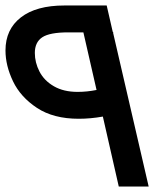

<svg xmlns="http://www.w3.org/2000/svg" viewBox="-51 -680 599 700"><path d="M382 0 324 -255Q279 -247 236 -247Q144 -247 84 -286.5Q24 -326 -3.5 -383.5Q-31 -441 -31 -496Q-31 -573 25 -616.5Q81 -660 184 -660H338L360 -564L363 -562H361L491 0ZM301 -352 253 -562H198Q130 -562 103 -544Q76 -526 76 -487Q76 -452 93 -419Q110 -386 145.5 -365.5Q181 -345 232 -345Q266 -345 301 -352Z"/></svg>

Font: Cairo SemiBold
Style: Italic
Weight: 600
Italic angle: -13°
Designer: Mohamed Gaber, Accademia di Belle Arti di Urbino and others
Foundry: Kief Type Foundry, Accademia di Belle Arti di Urbino and others
Version: Version 3.011